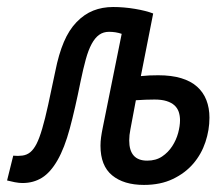

<svg xmlns="http://www.w3.org/2000/svg" viewBox="-69 -519 639 548"><path d="M444.8 -175.8Q444.8 -188.5 441.2 -199.5Q437.5 -210.4 429 -218.3Q420.4 -226.1 406.5 -230.5Q392.6 -234.9 372.1 -234.9Q358.4 -234.9 346.4 -234.4Q334.5 -233.9 318.8 -232.9L303.2 -149.9Q299.8 -133.3 299.8 -118.2Q299.8 -60.5 351.1 -60.5Q376 -60.5 393.6 -72.3Q411.1 -84 422.6 -101.8Q434.1 -119.6 439.5 -139.6Q444.8 -159.7 444.8 -175.8ZM333 -301.8Q346.7 -303.2 357.7 -303.7Q368.7 -304.2 382.8 -304.2Q420.4 -304.2 448 -295.9Q475.6 -287.6 493.4 -271.7Q511.2 -255.9 520 -233.4Q528.8 -210.9 528.8 -183.1Q528.8 -147.9 517.3 -113.5Q505.9 -79.1 482.7 -52Q459.5 -24.9 424.3 -8.1Q389.2 8.8 341.8 8.8Q284.2 8.8 251 -18.6Q217.8 -45.9 217.8 -103Q217.8 -115.2 219.5 -127.4Q221.2 -139.6 224.1 -153.8L278.3 -422.4Q270 -425.3 260.7 -426.8Q251.5 -428.2 242.2 -428.2Q226.1 -428.2 214.1 -419.7Q202.1 -411.1 192.6 -393.6Q183.1 -376 175.8 -349.4Q168.5 -322.8 161.1 -287.1Q145 -207 130.1 -151.9Q115.2 -96.7 95.2 -61.8Q75.2 -26.9 50.8 -11.7Q26.4 3.4 -4.9 3.4Q-14.6 3.4 -27.1 1Q-39.6 -1.5 -48.8 -3.9L-31.2 -74.7Q-17.6 -73.2 -4.9 -75Q7.8 -76.7 17.6 -84.7Q27.3 -92.8 35.4 -108.6Q43.5 -124.5 51.5 -151.9Q59.6 -179.2 68.4 -219.5Q77.1 -259.8 88.9 -315.9Q98.6 -364.7 113.3 -399.2Q127.9 -433.6 149.7 -456.1Q171.4 -478.5 197.3 -488.8Q223.1 -499 253.9 -499Q284.2 -499 316.2 -493.7Q348.1 -488.3 368.2 -480.5Z"/></svg>

Font: Code New Roman
Style: Italic
Weight: 400
Italic angle: -11°
Monospace: yes
Designer: Sam Radian
Foundry: Code New Roman
Version: Version 1.508 October 19, 2014